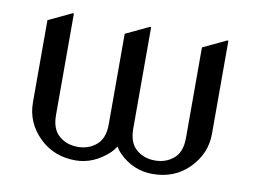

<svg xmlns="http://www.w3.org/2000/svg" viewBox="-66 -650 991 753"><g transform="rotate(10 429.5 -274.0)"><path d="M73.2 -512.7 166 -556.6H170.9V-152.3Q170.9 -96.2 201.4 -70.1Q231.9 -43.9 275.9 -43.9Q319.8 -43.9 350.3 -70.1Q380.9 -96.2 380.9 -152.3V-512.7L473.6 -556.6H478.5V-152.3Q478.5 -96.2 509 -70.1Q539.6 -43.9 583.5 -43.9Q627.4 -43.9 658 -70.1Q688.5 -96.2 688.5 -152.3V-512.7L781.2 -556.6H786.1V-185.5Q786.1 -105 725.6 -45.4Q668.9 9.8 583.5 9.8Q505.9 9.8 449.2 -46.9Q438.5 -57.6 429.7 -72.3Q420.9 -58.1 410.2 -47.4Q349.1 9.8 275.9 9.8Q191.4 9.8 133.8 -45.4Q73.2 -104 73.2 -185.5Z"/></g></svg>

Font: Nova Slim
Style: Book
Weight: 400
Version: Version 2.000